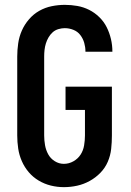

<svg xmlns="http://www.w3.org/2000/svg" viewBox="-20 -763 540 791"><path d="M243 8Q216 8 189.5 1.5Q163 -5 139.5 -19Q116 -33 98.5 -53.5Q81 -74 70 -99Q59 -124 55 -151Q51 -178 51 -205V-530Q51 -557 55 -584.5Q59 -612 70 -637Q81 -662 99.5 -683.5Q118 -705 142 -718.5Q166 -732 193 -737.5Q220 -743 247 -743Q273 -743 298.5 -738.5Q324 -734 347 -722.5Q370 -711 389 -692.5Q408 -674 419.5 -651Q431 -628 437 -602.5Q443 -577 443 -551Q443 -551 443 -551Q443 -551 443 -550H332Q332 -551 332 -551Q332 -551 332 -551Q332 -569 327 -586.5Q322 -604 311 -618.5Q300 -633 282.5 -640Q265 -647 247 -647Q234 -647 220.5 -643Q207 -639 197 -630Q187 -621 180 -609Q173 -597 169 -584Q165 -571 163.5 -557.5Q162 -544 162 -530V-205Q162 -185 165.5 -165Q169 -145 178.5 -127.5Q188 -110 205.5 -99Q223 -88 243 -88Q264 -88 282.5 -98.5Q301 -109 312 -126Q323 -143 326.5 -164Q330 -185 330 -205V-310H250V-406H441V-205Q441 -177 438 -149.5Q435 -122 424 -96.5Q413 -71 393.5 -51Q374 -31 349.5 -17.5Q325 -4 298 2Q271 8 243 8Z"/></svg>

Font: Iosevka Julsh Curly
Style: Bold
Weight: 700
Designer: Belleve Invis
Foundry: Belleve Invis
Version: Version 15.0.2; ttfautohint (v1.8.4)